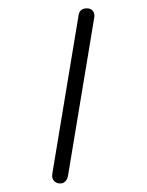

<svg xmlns="http://www.w3.org/2000/svg" viewBox="-132 -878 814 1066"><g transform="rotate(-15 275.0 -345.5)"><path d="M45 64Q45 55 50 43L419 -770Q431 -798 458 -798Q469 -798 478 -794Q491 -790 498 -780Q505 -770 505 -758Q505 -747 501 -738L131 77Q125 90 113.5 98.5Q102 107 89 107Q84 107 72 103Q59 97 52 86.5Q45 76 45 64Z"/></g></svg>

Font: Kodchasan Medium
Style: Regular
Weight: 500
Designer: Katatrad Aksorn Co.,Ltd.
Foundry: Cadson Demak Co.,Ltd.
Version: Version 1.000; ttfautohint (v1.6)